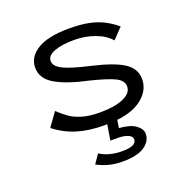

<svg xmlns="http://www.w3.org/2000/svg" viewBox="-121 -580 866 890"><g transform="rotate(-20 312.5 -135.5)"><path d="M314 10Q238 10 180 -8Q122 -26 73 -64L121 -131Q143 -109 168 -91.5Q193 -74 228.5 -63.5Q264 -53 317 -53Q389 -53 431.5 -72Q474 -91 474 -123Q474 -153 438.5 -170.5Q403 -188 318 -209Q215 -231 159 -263.5Q103 -296 103 -351Q103 -403 155.5 -435.5Q208 -468 313 -468Q370 -468 410.5 -459.5Q451 -451 481.5 -435Q512 -419 541 -395L492 -344Q464 -376 416.5 -393Q369 -410 316 -410Q256 -410 218.5 -396Q181 -382 181 -355Q181 -329 219 -310Q257 -291 354 -269Q461 -244 506 -213Q551 -182 551 -132Q551 -72 492.5 -31Q434 10 314 10ZM335 197Q268 197 211 166L241 122Q264 137 292 144Q320 151 351 151Q421 151 421 118Q421 103 401.5 94.5Q382 86 350 86H315L329 0H379L372 45Q427 49 453.5 68.5Q480 88 480 112Q480 148 444.5 172.5Q409 197 335 197Z"/></g></svg>

Font: Inconsolata Expanded Thin
Style: Regular
Weight: 100
Width: 7
Monospace: yes
Designer: Raph Levien, Cyreal, Brenton Simpson
Foundry: Raph Levien, Cyreal, Google
Version: Version 3.100; ttfautohint (v1.8.4.7-5d5b)